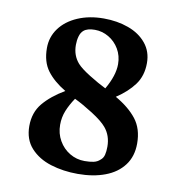

<svg xmlns="http://www.w3.org/2000/svg" viewBox="-72 -658 690 737"><g transform="rotate(10 273.5 -289.5)"><path d="M176.8 -292Q129.4 -320.3 104 -354.5Q78.6 -388.7 78.6 -442.4Q78.6 -485.4 103.5 -519.3Q128.4 -553.2 173.1 -572.5Q217.8 -591.8 274.4 -591.8Q327.1 -591.8 370.8 -575.9Q414.6 -560.1 440.7 -528.3Q466.8 -496.6 466.8 -451.7Q466.8 -402.3 441.2 -367.4Q415.5 -332.5 371.6 -303.7Q424.8 -273.4 454.1 -236.1Q483.4 -198.7 483.4 -141.1Q483.4 -90.8 457.3 -56.2Q431.2 -21.5 385 -4.2Q338.9 13.2 278.8 13.2Q221.7 13.2 173.1 -2Q124.5 -17.1 94.2 -50.3Q64 -83.5 64 -135.7Q64 -188.5 94.2 -224.9Q124.5 -261.2 176.8 -292ZM358.4 -428.2Q358.4 -460.9 343 -487.1Q327.6 -513.2 302.2 -528.1Q276.9 -543 248 -543Q218.8 -543 204.6 -530.8Q194.8 -522.5 190.4 -506.8Q186 -491.2 186 -473.1Q186 -432.1 210.9 -403.8Q225.1 -387.7 260.7 -365.5Q296.4 -343.3 326.2 -328.6Q358.4 -384.3 358.4 -428.2ZM295.9 -40Q316.4 -40 331.1 -43.2Q345.7 -46.4 356 -56.2Q366.2 -64 369.6 -77.4Q373 -90.8 373 -109.4Q373 -152.3 348.1 -182.1Q331.1 -202.6 290.8 -228.3Q250.5 -253.9 218.8 -269Q200.7 -242.2 190.2 -216.3Q179.7 -190.4 179.7 -161.1Q179.7 -127 195.6 -99.4Q211.4 -71.8 238 -55.9Q264.6 -40 295.9 -40Z"/></g></svg>

Font: Vesper Libre Medium
Style: Regular
Weight: 500
Designer: Robert Keller & Kimya Gandhi
Foundry: Mota Italic
Version: Version 1.058